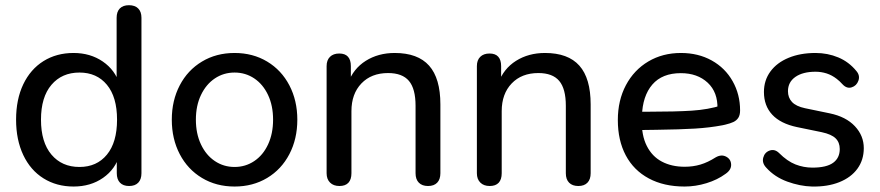

<svg xmlns="http://www.w3.org/2000/svg" viewBox="-20 -697 3331 727"><path d="M40.9 -243.9Q40.9 -320.8 68.1 -377.8Q95.4 -434.8 144.6 -465.6Q193.9 -496.4 258.6 -496.4Q322 -496.4 369.1 -464.1Q416.2 -431.9 432.6 -378H421.6V-629.6Q421.6 -652.7 433.7 -665Q445.7 -677.3 468.3 -677.3Q490.8 -677.3 503.2 -665Q515.6 -652.7 515.6 -629.6V-41.1Q515.6 -17.9 503.5 -5.3Q491.4 7.3 468.9 7.3Q446.4 7.3 434.3 -5.3Q422.2 -17.9 422.2 -41.1V-131L433.2 -112.2Q417.5 -56.5 370.3 -23.6Q323.2 9.3 258.6 9.3Q194.2 9.3 144.8 -21.6Q95.4 -52.4 68.1 -110Q40.9 -167.6 40.9 -243.9ZM423.2 -243.9Q423.2 -329.7 384.8 -376Q346.5 -422.3 280.9 -422.3Q214.3 -422.3 174.8 -375.8Q135.2 -329.3 135.2 -243.9Q135.2 -158.4 174.8 -111.6Q214.3 -64.8 280.9 -64.8Q346.5 -64.8 384.8 -111.4Q423.2 -158 423.2 -243.9Z M630.5 -243.9Q630.5 -316.3 660.6 -373.9Q690.7 -431.5 744.8 -463.9Q798.8 -496.4 868.2 -496.4Q937.5 -496.4 991.6 -463.9Q1045.6 -431.5 1075.7 -373.9Q1105.8 -316.3 1105.8 -243.9Q1105.8 -170.9 1075.7 -113.3Q1045.6 -55.6 991.6 -23.2Q937.5 9.3 868.2 9.3Q798.8 9.3 744.8 -23.2Q690.7 -55.6 660.6 -113.3Q630.5 -170.9 630.5 -243.9ZM1014 -243.9Q1014 -296.9 995 -337.3Q976 -377.8 942.7 -400.1Q909.5 -422.3 868.2 -422.3Q826.8 -422.3 793.6 -400.1Q760.3 -377.8 741 -337.3Q721.7 -296.9 721.7 -243.9Q721.7 -190.9 741 -150.1Q760.3 -109.3 793.6 -87.1Q826.8 -64.8 868.2 -64.8Q909.5 -64.8 942.7 -87.1Q976 -109.3 995 -150.1Q1014 -190.9 1014 -243.9Z M1216.7 -41.1V-446.7Q1216.7 -469.2 1229.4 -481.8Q1242.1 -494.4 1264.7 -494.4Q1286.6 -494.4 1297.5 -482.3Q1308.5 -470.2 1308.5 -446.7V-366L1297.5 -381.7Q1317.7 -437 1365 -466.7Q1412.2 -496.4 1474.5 -496.4Q1562.1 -496.4 1604.8 -448.4Q1647.5 -400.4 1647.5 -301.7V-41.1Q1647.5 -17.9 1635.4 -5.3Q1623.3 7.3 1600.8 7.3Q1578.3 7.3 1565.9 -5.3Q1553.5 -17.9 1553.5 -41.1V-296.5Q1553.5 -361 1528.4 -390.7Q1503.4 -420.4 1449.4 -420.4Q1386.2 -420.4 1348.5 -381.1Q1310.7 -341.7 1310.7 -276.1V-41.1Q1310.7 -17.5 1299.3 -5.1Q1287.8 7.3 1265.3 7.3Q1242.8 7.3 1229.8 -5.6Q1216.7 -18.5 1216.7 -41.1Z M1785.7 -41.1V-446.7Q1785.7 -469.2 1798.4 -481.8Q1811.1 -494.4 1833.7 -494.4Q1855.6 -494.4 1866.5 -482.3Q1877.5 -470.2 1877.5 -446.7V-366L1866.5 -381.7Q1886.7 -437 1934 -466.7Q1981.2 -496.4 2043.5 -496.4Q2131.1 -496.4 2173.8 -448.4Q2216.5 -400.4 2216.5 -301.7V-41.1Q2216.5 -17.9 2204.4 -5.3Q2192.3 7.3 2169.8 7.3Q2147.3 7.3 2134.9 -5.3Q2122.5 -17.9 2122.5 -41.1V-296.5Q2122.5 -361 2097.4 -390.7Q2072.4 -420.4 2018.4 -420.4Q1955.2 -420.4 1917.5 -381.1Q1879.7 -341.7 1879.7 -276.1V-41.1Q1879.7 -17.5 1868.3 -5.1Q1856.8 7.3 1834.3 7.3Q1811.8 7.3 1798.8 -5.6Q1785.7 -18.5 1785.7 -41.1Z M2319.4 -242.5Q2319.4 -316.9 2350 -374.5Q2380.6 -432.1 2434.9 -464.3Q2489.1 -496.4 2558.3 -496.4Q2623.8 -496.4 2674.8 -468.1Q2725.8 -439.7 2754 -389.7Q2782.3 -339.7 2782.3 -278.8Q2782.3 -261.4 2775.6 -251Q2768.9 -240.7 2757.1 -235.1Q2745.2 -229.5 2726.1 -225L2715.8 -222.7Q2667.2 -213.5 2611.3 -210.1Q2555.3 -206.7 2465.1 -205.5Q2429.2 -205.5 2392.3 -204.5L2394 -274H2436.8Q2537.3 -274 2599.6 -278Q2661.9 -282 2712.9 -298.3L2696.6 -285Q2698.4 -347.7 2659.6 -383.9Q2620.7 -420 2557.9 -420Q2487.4 -420 2450.1 -376.9Q2412.8 -333.7 2410.6 -256.6L2410.2 -244.1Q2408.7 -184.6 2429 -144.6Q2449.2 -104.5 2486.1 -85.1Q2523 -65.6 2572.7 -65.6Q2604.3 -65.6 2632.2 -73.9Q2660.2 -82.2 2690.1 -101.3Q2711.5 -113.4 2729.6 -103.8Q2747.7 -94.2 2748.4 -73.9Q2749.2 -53.6 2727.1 -38.6Q2696.4 -16 2655.1 -3.4Q2613.8 9.3 2572.1 9.3Q2493.9 9.3 2436.7 -21.4Q2379.6 -52 2349.5 -108.6Q2319.4 -165.3 2319.4 -242.5Z M2881.7 -61.8Q2864.6 -79.7 2870 -100.1Q2875.5 -120.5 2894.5 -127Q2913.5 -133.6 2930 -117.5Q2960.9 -86.6 2992 -74.4Q3023.1 -62.3 3056.1 -62.3Q3109.5 -62.3 3134.6 -80.6Q3159.7 -98.8 3159.7 -132.8Q3159.7 -157.8 3144 -173.2Q3128.3 -188.6 3091.4 -196.5L2997.7 -215.8Q2935.3 -229 2904 -262.8Q2872.6 -296.6 2872.6 -348.7Q2872.6 -392.9 2897.2 -426.4Q2921.8 -459.9 2966 -478.1Q3010.2 -496.4 3067.9 -496.4Q3113.8 -496.4 3154.1 -479.6Q3194.4 -462.8 3222.9 -427.8Q3237.2 -410.9 3230.3 -391.5Q3223.5 -372.2 3204.9 -366.3Q3186.2 -360.3 3169.7 -378.3Q3159.6 -389.6 3148.3 -398.3Q3129.8 -412.6 3109.7 -419Q3089.6 -425.4 3068.1 -425.4Q3019.7 -425.4 2991.6 -405.7Q2963.6 -386 2963.6 -351.6Q2963.6 -327.3 2978.9 -310.8Q2994.3 -294.4 3028.4 -287.2L3122 -267.8Q3183.3 -255 3217 -219.1Q3250.7 -183.2 3250.7 -136Q3250.7 -91.3 3226.5 -58.1Q3202.4 -25 3157.9 -7.2Q3113.4 10.5 3054.4 9.3Q3008.7 8 2960.9 -9.4Q2913.1 -26.9 2881.7 -61.8Z"/></svg>

Font: SN Pro Thin
Style: Regular
Weight: 200
Designer: Tobias Whetton
Foundry: Supernotes
Version: Version 1.003;Glyphs 3.3 (3324)